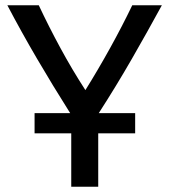

<svg xmlns="http://www.w3.org/2000/svg" viewBox="-20 -713 646 733"><path d="M252 0V-204H112V-281H248Q181 -387 121 -489.5Q61 -592 8 -693H128Q166 -612 211 -529Q256 -446 306 -369Q354 -446 400 -529Q446 -612 485 -693H598Q543 -592 483.5 -488.5Q424 -385 357 -281H496V-204H355V0Z"/></svg>

Font: Ubuntu Sans Medium
Style: Regular
Weight: 500
Designer: Dalton Maag Ltd
Foundry: Dalton Maag Ltd
Version: Version 1.006; ttfautohint (v1.8.4.7-5d5b)